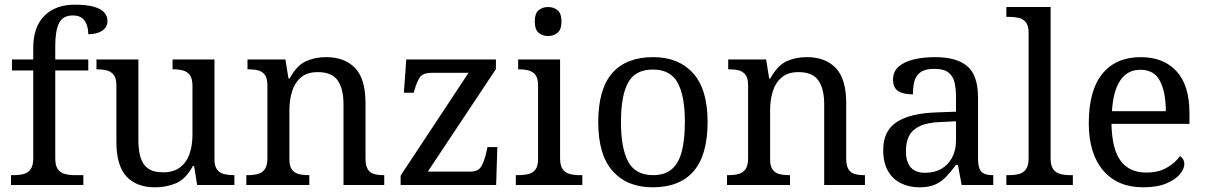

<svg xmlns="http://www.w3.org/2000/svg" viewBox="-20 -790 5150 820"><path d="M27 0V-42H40Q63 -42 81.5 -47Q100 -52 111 -67.5Q122 -83 122 -114V-489H31V-536H122V-586Q122 -675 169.5 -722.5Q217 -770 299 -770Q351 -770 381.5 -761Q412 -752 425.5 -736.5Q439 -721 439 -700Q439 -682 428.5 -669.5Q418 -657 399.5 -650.5Q381 -644 357 -644Q357 -664 351 -682.5Q345 -701 331 -712.5Q317 -724 291 -724Q248 -724 232 -691Q216 -658 216 -595V-536H357V-489H216V-114Q216 -83 227 -67.5Q238 -52 257 -47Q276 -42 298 -42H336V0Z M642 10Q563 10 520 -36.5Q477 -83 477 -186V-426Q477 -456 465.5 -470.5Q454 -485 435.5 -489.5Q417 -494 395 -494H392V-536H571V-191Q571 -148 580.5 -117Q590 -86 613 -70Q636 -54 676 -54Q720 -54 748 -74.5Q776 -95 789 -131.5Q802 -168 802 -216V-422Q802 -454 791 -469Q780 -484 761.5 -489Q743 -494 720 -494H717V-536H896V-109Q896 -80 907.5 -65.5Q919 -51 937.5 -46.5Q956 -42 978 -42H981V0H822L809 -81H804Q773 -25 732 -7.5Q691 10 642 10Z M1032 0V-42H1040Q1063 -42 1081.5 -47Q1100 -52 1111 -67.5Q1122 -83 1122 -114V-426Q1122 -456 1111 -470.5Q1100 -485 1082 -489.5Q1064 -494 1042 -494H1037V-536H1199L1212 -455H1217Q1248 -511 1286.5 -528.5Q1325 -546 1373 -546Q1452 -546 1496.5 -499.5Q1541 -453 1541 -350V-114Q1541 -83 1550.5 -67.5Q1560 -52 1577 -47Q1594 -42 1616 -42H1621V0H1447V-345Q1447 -410 1422.5 -446Q1398 -482 1337 -482Q1292 -482 1265.5 -459.5Q1239 -437 1227.5 -400Q1216 -363 1216 -320V-109Q1216 -80 1227 -65.5Q1238 -51 1256 -46.5Q1274 -42 1296 -42H1301V0Z M1691 0V-40L1981 -479H1825Q1785 -479 1772 -458.5Q1759 -438 1748 -398L1747 -394H1705L1715 -536H2098V-495L1807 -57H1989Q2024 -57 2037 -82Q2050 -107 2057 -139L2062 -162H2104L2099 0Z M2183 0V-42H2196Q2218 -42 2236.5 -46.5Q2255 -51 2266.5 -65.5Q2278 -80 2278 -109V-426Q2278 -456 2266.5 -470.5Q2255 -485 2236.5 -489.5Q2218 -494 2196 -494H2193V-536H2372V-114Q2372 -83 2383 -67.5Q2394 -52 2413 -47Q2432 -42 2454 -42H2467V0ZM2321 -636Q2297 -636 2280.5 -650Q2264 -664 2264 -698Q2264 -733 2280.5 -746.5Q2297 -760 2321 -760Q2344 -760 2361 -746.5Q2378 -733 2378 -698Q2378 -664 2361 -650Q2344 -636 2321 -636Z M2767 10Q2659 10 2597 -59Q2535 -128 2535 -269Q2535 -409 2594.5 -477.5Q2654 -546 2770 -546Q2878 -546 2940 -477.5Q3002 -409 3002 -269Q3002 -128 2942.5 -59Q2883 10 2767 10ZM2769 -42Q2819 -42 2849 -67.5Q2879 -93 2892 -144Q2905 -195 2905 -269Q2905 -381 2874 -437Q2843 -493 2768 -493Q2693 -493 2662.5 -437Q2632 -381 2632 -269Q2632 -157 2663 -99.5Q2694 -42 2769 -42Z M3085 0V-42H3093Q3116 -42 3134.5 -47Q3153 -52 3164 -67.5Q3175 -83 3175 -114V-426Q3175 -456 3164 -470.5Q3153 -485 3135 -489.5Q3117 -494 3095 -494H3090V-536H3252L3265 -455H3270Q3301 -511 3339.5 -528.5Q3378 -546 3426 -546Q3505 -546 3549.5 -499.5Q3594 -453 3594 -350V-114Q3594 -83 3603.5 -67.5Q3613 -52 3630 -47Q3647 -42 3669 -42H3674V0H3500V-345Q3500 -410 3475.5 -446Q3451 -482 3390 -482Q3345 -482 3318.5 -459.5Q3292 -437 3280.5 -400Q3269 -363 3269 -320V-109Q3269 -80 3280 -65.5Q3291 -51 3309 -46.5Q3327 -42 3349 -42H3354V0Z M3907 10Q3863 10 3827.5 -7.5Q3792 -25 3772 -60.5Q3752 -96 3752 -150Q3752 -230 3808.5 -268Q3865 -306 3980 -310L4063 -313V-373Q4063 -409 4057 -436.5Q4051 -464 4031 -480Q4011 -496 3970 -496Q3932 -496 3912 -482Q3892 -468 3885.5 -443.5Q3879 -419 3879 -387Q3837 -387 3815.5 -401.5Q3794 -416 3794 -450Q3794 -485 3818.5 -506Q3843 -527 3884 -536.5Q3925 -546 3974 -546Q4066 -546 4111.5 -507Q4157 -468 4157 -373V-114Q4157 -86 4163 -70.5Q4169 -55 4183 -48.5Q4197 -42 4219 -42H4222V0H4087L4071 -86H4063Q4042 -58 4022 -36.5Q4002 -15 3975.5 -2.5Q3949 10 3907 10ZM3930 -52Q3971 -52 4000.5 -69Q4030 -86 4046.5 -117.5Q4063 -149 4063 -191V-272L3999 -269Q3942 -267 3909.5 -252Q3877 -237 3863 -210.5Q3849 -184 3849 -145Q3849 -114 3858 -93.5Q3867 -73 3885 -62.5Q3903 -52 3930 -52Z M4278 0V-42H4291Q4314 -42 4332.5 -47Q4351 -52 4362 -67.5Q4373 -83 4373 -114V-650Q4373 -680 4361.5 -694.5Q4350 -709 4331.5 -713.5Q4313 -718 4291 -718H4278V-760H4467V-114Q4467 -83 4478 -67.5Q4489 -52 4508 -47Q4527 -42 4549 -42H4562V0Z M4862 10Q4753 10 4691.5 -62Q4630 -134 4630 -264Q4630 -404 4688 -475Q4746 -546 4852 -546Q4949 -546 5004.5 -486Q5060 -426 5060 -307V-261H4727Q4729 -152 4766.5 -102.5Q4804 -53 4876 -53Q4928 -53 4964.5 -74.5Q5001 -96 5019 -123Q5026 -120 5032 -111Q5038 -102 5038 -89Q5038 -69 5019 -46Q5000 -23 4961 -6.5Q4922 10 4862 10ZM4959 -315Q4959 -395 4934.5 -443.5Q4910 -492 4850 -492Q4795 -492 4764.5 -446.5Q4734 -401 4729 -315Z"/></svg>

Font: Noto Serif Ethiopic
Style: Regular
Weight: 400
Designer: Monotype Design Team
Foundry: Monotype Imaging Inc.
Version: Version 2.102